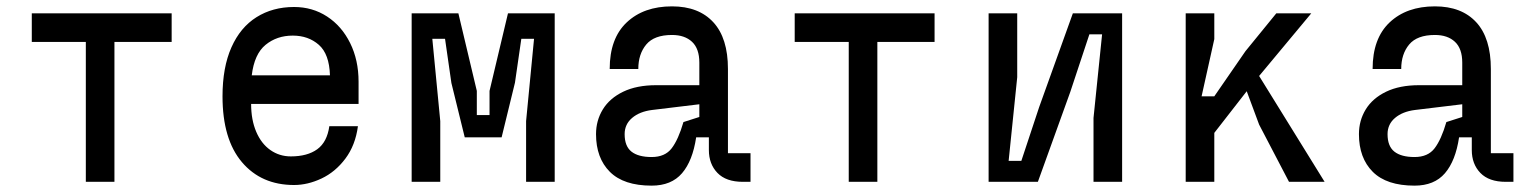

<svg xmlns="http://www.w3.org/2000/svg" viewBox="-20 -572 4840 604"><path d="M250 -440H80V-530H520V-440H340V0H250Z M680 -269Q680 -360 708 -423Q736 -486 787 -518Q838 -550 905 -550Q963 -550 1009 -520Q1055 -490 1081.5 -436.5Q1108 -383 1108 -315V-245H770Q770 -195 786 -157.5Q802 -120 830.5 -100Q859 -80 895 -80Q947 -80 978 -102.5Q1009 -125 1016 -175H1106Q1098 -115 1066.5 -73Q1035 -31 991.5 -10.5Q948 10 905 10Q802 10 741 -62Q680 -134 680 -269ZM901 -460Q851 -460 815.5 -431Q780 -402 772 -335H1018Q1016 -402 983 -431Q950 -460 901 -460Z M1275 -530H1422L1480 -286V-210H1520V-286L1578 -530H1725V0H1635V-191L1660 -450H1620L1600 -312L1558 -140H1442L1400 -311L1380 -450H1340L1365 -191V0H1275Z M2341 0H2317Q2264 0 2237 -28Q2210 -56 2210 -100V-140H2170Q2159 -66 2125.5 -27Q2092 12 2030 12Q1942 12 1898.5 -31.5Q1855 -75 1855 -150Q1855 -193 1876.5 -228Q1898 -263 1940.5 -283.5Q1983 -304 2044 -304H2180V-375Q2180 -419 2157 -440.5Q2134 -462 2094 -462Q2038 -462 2013 -432Q1988 -402 1988 -355H1898Q1898 -451 1951.5 -501.5Q2005 -552 2094 -552Q2178 -552 2224 -502Q2270 -452 2270 -355V-90H2341ZM2130 -188 2180 -204V-244L2031 -226Q1992 -221 1968.5 -201Q1945 -181 1945 -150Q1945 -112 1966.5 -95Q1988 -78 2030 -78Q2072 -78 2093 -105.5Q2114 -133 2130 -188Z M2650 -440H2480V-530H2920V-440H2740V0H2650Z M3510 0H3420V-201L3447 -464H3407L3347 -283L3245 0H3090V-530H3180V-329L3153 -66H3193L3249 -235L3355 -530H3510Z M3800 -530V-449L3760 -269H3800L3898 -411L3995 -530H4105L3941 -333L4147 0H4035L3941 -180L3902 -285L3800 -154V0H3710V-530Z M4741 0H4717Q4664 0 4637 -28Q4610 -56 4610 -100V-140H4570Q4559 -66 4525.5 -27Q4492 12 4430 12Q4342 12 4298.5 -31.5Q4255 -75 4255 -150Q4255 -193 4276.5 -228Q4298 -263 4340.5 -283.5Q4383 -304 4444 -304H4580V-375Q4580 -419 4557 -440.5Q4534 -462 4494 -462Q4438 -462 4413 -432Q4388 -402 4388 -355H4298Q4298 -451 4351.5 -501.5Q4405 -552 4494 -552Q4578 -552 4624 -502Q4670 -452 4670 -355V-90H4741ZM4530 -188 4580 -204V-244L4431 -226Q4392 -221 4368.5 -201Q4345 -181 4345 -150Q4345 -112 4366.5 -95Q4388 -78 4430 -78Q4472 -78 4493 -105.5Q4514 -133 4530 -188Z"/></svg>

Font: Fliege Mono Thin
Style: Regular
Weight: 100
Version: Version 0.020;Glyphs 3.3 (3306)